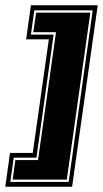

<svg xmlns="http://www.w3.org/2000/svg" viewBox="-56 -655 390 727"><path d="M-36 52 -18 -76H68L129 -506H43L61 -635H314L217 52ZM-17 34H204L295 -616H74L61 -524H147L82 -58H-4ZM-8 25 2 -49H88L156 -533H70L81 -607H286L197 25Z"/></svg>

Font: Alumni Sans Collegiate One SC
Style: Italic
Weight: 400
Italic angle: -8°
Designer: Robert E. Leuschke
Foundry: Robert E. Leuschke
Version: Version 1.100